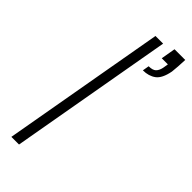

<svg xmlns="http://www.w3.org/2000/svg" viewBox="-243 -768 798 798"><g transform="rotate(45 156.0 -368.5)"><path d="M27 0 154 -720H199L72 0ZM218 -582 223 -611Q246 -611 256 -620.5Q266 -630 270 -649L274 -673H238L249 -737H312Q311 -714 310 -697.5Q309 -681 307 -664Q298 -616 275 -599Q252 -582 218 -582Z"/></g></svg>

Font: DM Sans 16pt ExtraLight
Style: Italic
Weight: 250
Italic angle: -10°
Version: Version 4.004;gftools[0.9.30]